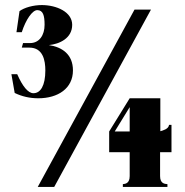

<svg xmlns="http://www.w3.org/2000/svg" viewBox="-20 -738 729 758"><path d="M131 -350C209 -350 268 -389 268 -460C268 -523 226 -552 173 -560C215 -564 265 -587 265 -640C265 -691 203 -718 145 -718C111 -718 76 -708 57 -694L45 -611H66C82 -661 108 -698 127 -698C150 -698 156 -677 156 -640C156 -599 135 -568 99 -568H71L66 -550H96C150 -550 159 -499 159 -460C159 -400 140 -370 112 -370C91 -370 69 -397 48 -445H25L38 -371C67 -357 98 -350 131 -350ZM612 -43V-137H657V-245H647C647 -229 621 -222 613 -220V-350H492L411 -219V-137H492V-43C492 -14 475 -12 465 -11V0H641V-11C630 -12 612 -13 612 -43ZM433 -219 492 -315V-219ZM511 -700 129 0H194L576 -700Z"/></svg>

Font: Sprat Condesed
Style: Bold
Weight: 700
Width: 3
Designer: Ethan Nakache
Foundry: Collletttivo
Version: Version 2.000;Glyphs 3.2 (3217)